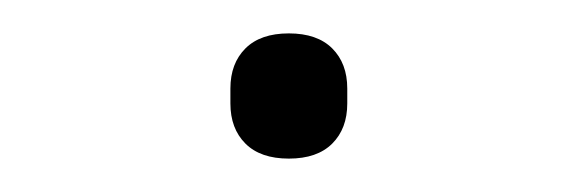

<svg xmlns="http://www.w3.org/2000/svg" viewBox="-20 -363 346 115"><path d="M153 -268Q136 -268 127 -277Q118 -286 118 -301V-310Q118 -325 127 -334Q136 -343 153 -343Q170 -343 179 -334Q188 -325 188 -310V-301Q188 -286 179 -277Q170 -268 153 -268Z"/></svg>

Font: IBM Plex Sans Arabic ExtLt
Style: Regular
Weight: 200
Designer: Mike Abbink, Paul van der Laan, Pieter van Rosmalen, Wael Morcos, Khajak Apelian
Foundry: Bold Monday
Version: Version 1.2